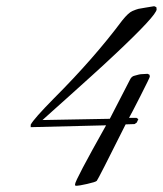

<svg xmlns="http://www.w3.org/2000/svg" viewBox="-20 -592 525 619"><path d="M438 -353 456 -354 462 -351 463 -345Q463 -342 433 -283Q403 -224 396 -212H420L426 -208L421 -197L414 -192L385 -191Q296 -13 292 -9Q288 -5 261 1Q234 7 227 7L222 6V2Q222 -10 322 -188L79 -182V-190Q88 -208 154 -275Q283 -404 374 -526Q394 -551 407 -556.5Q420 -562 426.5 -563.5Q433 -565 449.5 -567.5Q466 -570 477 -572L484 -569L485 -562Q485 -543 352 -418Q316 -384 275.5 -347.5Q235 -311 204.5 -283.5Q174 -256 147 -232Q120 -208 117 -205L334 -209L399 -335Q404 -346 414 -348Q430 -353 438 -353Z"/></svg>

Font: Great Vibes
Style: Regular
Weight: 400
Designer: Robert E. Leuschke
Foundry: Robert E. Leuschke
Version: Version 1.001